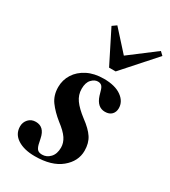

<svg xmlns="http://www.w3.org/2000/svg" viewBox="-189 -853 850 961"><g transform="rotate(30 236.0 -373.0)"><path d="M169 14Q107 14 69 -10.5Q31 -35 31 -79Q31 -103 47 -120.5Q63 -138 89 -138Q138 -138 150 -79L155 -56Q159 -34 167.5 -22.5Q176 -11 197 -11Q223 -11 242.5 -31.5Q262 -52 262 -89Q262 -116 245.5 -141Q229 -166 188 -197Q148 -229 123 -263Q98 -297 98 -345Q98 -386 119.5 -420Q141 -454 181 -474.5Q221 -495 276 -495Q341 -495 377.5 -469Q414 -443 414 -404Q414 -382 400.5 -368Q387 -354 362 -354Q317 -354 299 -410L292 -434Q287 -453 279 -460.5Q271 -468 257 -468Q238 -468 221 -450Q204 -432 204 -396Q204 -361 224.5 -332.5Q245 -304 287 -272Q332 -239 352 -208.5Q372 -178 372 -134Q372 -73 319 -29.5Q266 14 169 14ZM200 -760 304 -645 453 -758 472 -740 308 -556H270L176 -743Z"/></g></svg>

Font: DeepMind Serif Text
Style: Italic
Weight: 400
Italic angle: -12°
Designer: Frank Grießhammer / Modifications: Colophon Foundry
Foundry: Colophon Foundry
Version: Version 5.003; ttfautohint (v1.8.2)